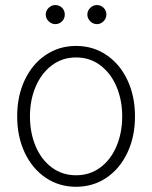

<svg xmlns="http://www.w3.org/2000/svg" viewBox="-20 -717 593 748"><path d="M46.9 -263.7Q46.9 -342.8 76.4 -405.3Q106 -467.8 158.2 -502.9Q210.4 -538.1 276.4 -538.1Q342.3 -538.1 394.5 -502.9Q446.8 -467.8 476.3 -405.3Q505.9 -342.8 505.9 -263.7Q505.9 -184.6 476.3 -122.1Q446.8 -59.6 394.5 -24.4Q342.3 10.7 276.4 10.7Q210.4 10.7 158.2 -24.4Q106 -59.6 76.4 -122.1Q46.9 -184.6 46.9 -263.7ZM456.1 -263.7Q456.1 -327.1 433.8 -379.6Q411.6 -432.1 370.8 -462.6Q330.1 -493.2 276.4 -493.2Q222.7 -493.2 181.9 -462.4Q141.1 -431.6 118.9 -379.4Q96.7 -327.1 96.7 -263.7Q96.7 -199.7 118.9 -147.2Q141.1 -94.7 181.9 -64.5Q222.7 -34.2 276.4 -34.2Q330.1 -34.2 370.8 -64.5Q411.6 -94.7 433.8 -147.2Q456.1 -199.7 456.1 -263.7ZM158.2 -660.2Q158.2 -675.3 169.4 -686.3Q180.7 -697.3 195.3 -697.3Q211.4 -697.3 221.9 -686.5Q232.4 -675.8 232.4 -660.2Q232.4 -645 221.7 -634Q210.9 -623 195.3 -623Q180.7 -623 169.4 -634.3Q158.2 -645.5 158.2 -660.2ZM320.3 -660.2Q320.3 -675.3 331.5 -686.3Q342.8 -697.3 357.4 -697.3Q373 -697.3 383.8 -686.5Q394.5 -675.8 394.5 -660.2Q394.5 -645.5 383.5 -634.3Q372.6 -623 357.4 -623Q342.8 -623 331.5 -634.3Q320.3 -645.5 320.3 -660.2Z"/></svg>

Font: Pretendard JP ExtraLight
Style: Regular
Weight: 200
Designer: Base glyphs from Inter by Rasmus Andersson; Hangeul glyphs from Noto Sans CJK(Source Han Sans) by Jang Soo-young and Kan
Foundry: Kil Hyung-jin
Version: Version 1.309